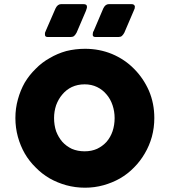

<svg xmlns="http://www.w3.org/2000/svg" viewBox="-20 -875 800 907"><path d="M52.7 -317.4Q52.7 -363.3 64.5 -405.3Q76.2 -448.2 96.7 -484.4Q118.2 -520.5 148.4 -549.8Q177.7 -580.1 214.8 -600.6Q251 -622.1 293 -633.8Q335.9 -644.5 381.8 -644.5Q449.2 -644.5 508.8 -620.1Q569.3 -594.7 613.3 -549.8Q657.2 -505.9 683.6 -446.3Q709 -386.7 709 -317.4Q709 -271.5 697.3 -228.5Q685.5 -186.5 664.1 -150.4Q642.6 -113.3 613.3 -84Q584 -53.7 546.9 -32.2Q510.7 -11.7 468.8 0Q426.8 11.7 381.8 11.7Q335.9 11.7 293 0Q251 -11.7 214.8 -32.2Q177.7 -53.7 148.4 -84Q118.2 -113.3 96.7 -150.4Q76.2 -186.5 64.5 -228.5Q52.7 -271.5 52.7 -317.4ZM235.4 -317.4Q235.4 -284.2 245.1 -254.9Q255.9 -226.6 274.4 -205.1Q293 -184.6 319.3 -171.9Q346.7 -160.2 379.9 -160.2Q412.1 -160.2 438.5 -171.9Q464.8 -184.6 483.4 -205.1Q502 -226.6 511.7 -254.9Q521.5 -284.2 521.5 -317.4Q521.5 -348.6 511.7 -377.9Q502 -407.2 483.4 -428.7Q464.8 -451.2 438.5 -463.9Q412.1 -476.6 379.9 -476.6Q346.7 -476.6 319.3 -463.9Q293 -451.2 274.4 -428.7Q255.9 -407.2 245.1 -377.9Q235.4 -348.6 235.4 -317.4ZM242.2 -835Q252 -855.5 268.6 -855.5Q303.7 -855.5 374 -855.5Q382.8 -855.5 386.7 -852.5Q390.6 -849.6 390.6 -844.7Q391.6 -840.8 389.6 -835Q387.7 -829.1 385.7 -823.2Q371.1 -789.1 341.8 -720.7Q335.9 -710 330.1 -705.1Q324.2 -700.2 314.5 -700.2Q278.3 -700.2 205.1 -700.2Q192.4 -700.2 192.4 -710.9Q192.4 -714.8 192.4 -719.7Q193.4 -723.6 196.3 -729.5Q211.9 -764.6 242.2 -835ZM467.8 -835Q477.5 -855.5 494.1 -855.5Q530.3 -855.5 600.6 -855.5Q609.4 -855.5 612.3 -852.5Q616.2 -849.6 617.2 -844.7Q617.2 -840.8 616.2 -835Q614.3 -829.1 611.3 -823.2Q596.7 -789.1 567.4 -720.7Q561.5 -710 555.7 -705.1Q549.8 -700.2 540 -700.2Q503.9 -700.2 430.7 -700.2Q418 -700.2 418 -710.9Q418 -714.8 418.9 -719.7Q418.9 -723.6 422.9 -729.5Q437.5 -764.6 467.8 -835Z"/></svg>

Font: Cocogoose
Style: Regular
Weight: 400
Designer: Cosimo Lorenzo Pancini
Version: Version 1.000